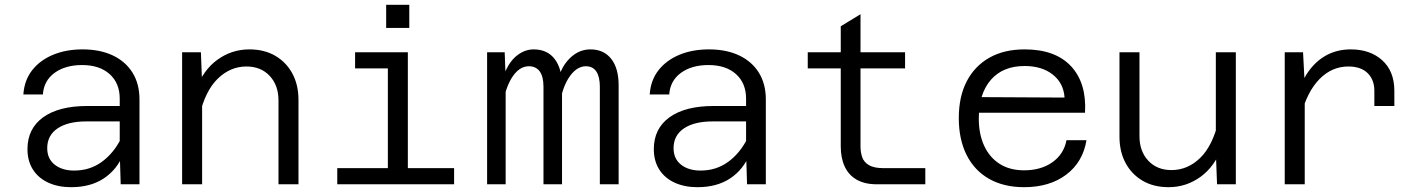

<svg xmlns="http://www.w3.org/2000/svg" viewBox="-20 -765 5890 797"><path d="M481 0 477 -133V-355Q477 -420 435 -457.5Q393 -495 321 -495Q251 -495 206.5 -462.5Q162 -430 158 -373H77Q81 -432 113.5 -473.5Q146 -515 200 -537.5Q254 -560 323 -560Q395 -560 448 -535Q501 -510 530 -463.5Q559 -417 559 -352V0ZM275 12Q221 12 180 -7Q139 -26 116.5 -61.5Q94 -97 94 -146Q94 -231 159 -278Q224 -325 342 -325H490V-261H338Q262 -261 219 -232Q176 -203 176 -150Q176 -106 207 -81.5Q238 -57 288 -57Q353 -57 402.5 -93Q452 -129 483 -191L493 -127Q466 -61 411 -24.5Q356 12 275 12Z M1136 0V-348Q1136 -411 1099.5 -450Q1063 -489 1003 -489Q936 -489 884 -438.5Q832 -388 808 -285L793 -392Q823 -474 882.5 -517Q942 -560 1015 -560Q1077 -560 1122.5 -533.5Q1168 -507 1193.5 -460Q1219 -413 1219 -350V0ZM736 0V-548H814L819 -416V0Z M1590 0V-548H1673V0ZM1380 0V-67H1865V0ZM1454 -481V-548H1632V-481ZM1583 -649V-745H1679V-649Z M2470 0V-405Q2470 -446 2455.5 -468Q2441 -490 2412 -490Q2371 -490 2339 -439Q2307 -388 2296 -284L2287 -372Q2293 -462 2334 -511Q2375 -560 2431 -560Q2486 -560 2517 -521Q2548 -482 2548 -410V0ZM2002 0V-548H2075L2079 -440V0ZM2236 0V-405Q2236 -447 2220.5 -468.5Q2205 -490 2175 -490Q2133 -490 2102 -438Q2071 -386 2060 -284L2057 -374Q2061 -433 2080.5 -474.5Q2100 -516 2130.5 -538Q2161 -560 2195 -560Q2252 -560 2282.5 -520Q2313 -480 2313 -410V0Z M3081 0 3077 -133V-355Q3077 -420 3035 -457.5Q2993 -495 2921 -495Q2851 -495 2806.5 -462.5Q2762 -430 2758 -373H2677Q2681 -432 2713.5 -473.5Q2746 -515 2800 -537.5Q2854 -560 2923 -560Q2995 -560 3048 -535Q3101 -510 3130 -463.5Q3159 -417 3159 -352V0ZM2875 12Q2821 12 2780 -7Q2739 -26 2716.5 -61.5Q2694 -97 2694 -146Q2694 -231 2759 -278Q2824 -325 2942 -325H3090V-261H2938Q2862 -261 2819 -232Q2776 -203 2776 -150Q2776 -106 2807 -81.5Q2838 -57 2888 -57Q2953 -57 3002.5 -93Q3052 -129 3083 -191L3093 -127Q3066 -61 3011 -24.5Q2956 12 2875 12Z M3620 0Q3570 0 3536.5 -19Q3503 -38 3486.5 -73.5Q3470 -109 3470 -157V-656L3552 -706V-157Q3552 -133 3559 -112.5Q3566 -92 3587 -79.5Q3608 -67 3648 -67H3821V0ZM3333 -481V-548H3737V-481Z M4231 12Q4147 12 4086 -22.5Q4025 -57 3992.5 -121.5Q3960 -186 3960 -275Q3960 -364 3993 -427.5Q4026 -491 4087 -525.5Q4148 -560 4233 -560Q4361 -560 4426 -490Q4491 -420 4484 -297H4026V-362L4399 -360Q4395 -420 4350 -455.5Q4305 -491 4233 -491Q4143 -491 4093 -433.5Q4043 -376 4043 -273Q4043 -208 4065.5 -159.5Q4088 -111 4130 -84.5Q4172 -58 4231 -58Q4301 -58 4348.5 -91.5Q4396 -125 4407 -183H4490Q4475 -92 4406 -40Q4337 12 4231 12Z M4710 -548V-200Q4710 -137 4746.5 -98Q4783 -59 4843 -59Q4910 -59 4962 -109.5Q5014 -160 5038 -263L5053 -156Q5023 -74 4963.5 -31Q4904 12 4831 12Q4769 12 4723.5 -14.5Q4678 -41 4652.5 -88Q4627 -135 4627 -198V-548ZM5110 -548V0H5032L5027 -132V-548Z M5685 -325V-388Q5685 -434 5657 -461.5Q5629 -489 5577 -489Q5509 -489 5457.5 -437Q5406 -385 5379 -283L5365 -375Q5386 -436 5418 -477Q5450 -518 5492.5 -539Q5535 -560 5587 -560Q5668 -560 5718 -514.5Q5768 -469 5768 -388V-325ZM5313 0V-548H5389L5396 -415V0Z"/></svg>

Font: Azeret Mono Light
Style: Regular
Weight: 300
Designer: Martin Vácha
Foundry: Displaay
Version: Version 1.002